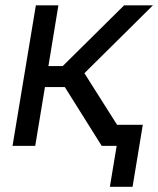

<svg xmlns="http://www.w3.org/2000/svg" viewBox="-20 -556 603 732"><path d="M27.8 0 116.7 -535.6H202.6L164.6 -304.2H219.2L453.1 -535.6H563L301.8 -276.9L477.1 0H367.7L227.1 -224.1H151.4L114.3 0ZM398.9 156.2 424.8 0H388.7L401.4 -80.1H524.4L485.4 156.2Z"/></svg>

Font: Inter 20pt
Style: Italic
Weight: 400
Italic angle: -9.3988°
Version: Version 4.001;git-66647c0bb